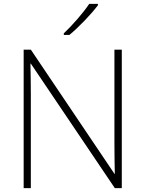

<svg xmlns="http://www.w3.org/2000/svg" viewBox="-20 -970 751 990"><path d="M485 -943V-950H440C412 -907 351 -837 309 -798V-790H338C390 -833 452 -899 485 -943ZM608 0V-714H570V-231C570 -181 571 -120 572 -74H570L139 -714H102V0H139V-481C139 -538 138 -587 137 -642H139L572 0Z"/></svg>

Font: Noto Sans Arabic ExtLt
Style: Regular
Weight: 200
Designer: Monotype Design Team, Nadine Chahine, Nizar Qandah and Khaled Hosny
Foundry: Monotype Imaging Inc.
Version: Version 2.012